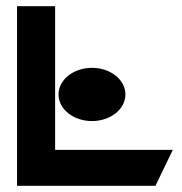

<svg xmlns="http://www.w3.org/2000/svg" viewBox="-20 -600 587 620"><path d="M277 -209C336 -209 385 -247 385 -295C385 -343 336 -381 277 -381C218 -381 169 -343 169 -295C169 -247 218 -209 277 -209ZM158 -580H35V0H482L538 -116H158Z"/></svg>

Font: Charger
Style: Hemi
Weight: 900
Designer: Jasper
Foundry: Cannot Into Space Fonts
Version: Version 0.99